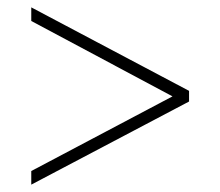

<svg xmlns="http://www.w3.org/2000/svg" viewBox="-20 -619 599 522"><path d="M65 -117V-154L449 -357L65 -562V-599L494 -372V-343Z"/></svg>

Font: Noto Serif Bengali ExtraLight
Style: Regular
Weight: 250
Version: Version 2.003